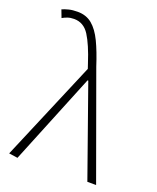

<svg xmlns="http://www.w3.org/2000/svg" viewBox="-150 -895 807 990"><g transform="rotate(20 254.0 -400.0)"><path d="M68 7 20 0 252 -548 243 -575Q213 -668 182 -717Q151 -766 98 -766Q78 -766 62.5 -760.5Q47 -755 35 -748L19 -790Q35 -797 55 -802Q75 -807 103 -807Q150 -807 182.5 -780Q215 -753 240 -701Q265 -649 289 -574L497 0H449L275 -492H271Z"/></g></svg>

Font: Noto Sans KR ExtraLight
Style: Regular
Weight: 250
Designer: Ryoko NISHIZUKA  (kana, bopomofo & ideographs); Paul D. Hunt (Latin, Greek & Cyrillic); Sandoll Communications , Soo-you
Foundry: Adobe
Version: Version 2.004-H2;hotconv 1.0.118;makeotfexe 2.5.65603